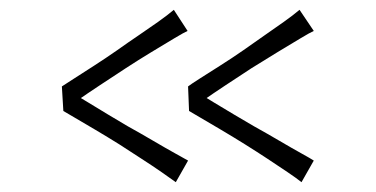

<svg xmlns="http://www.w3.org/2000/svg" viewBox="-20 -486 766 391"><path d="M109 -260 106 -310Q112 -314 130 -325.5Q148 -337 172 -352.5Q196 -368 219 -384Q240 -399 261.5 -413.5Q283 -428 302 -441.5Q321 -455 334 -466L362 -423Q355 -420 335 -408Q315 -396 288.5 -380Q262 -364 236 -347Q210 -330 183.5 -312.5Q157 -295 137 -281Q117 -267 109 -260ZM338 -115Q327 -123 309 -135.5Q291 -148 268.5 -162.5Q246 -177 223 -192Q199 -207 174.5 -221.5Q150 -236 132 -246.5Q114 -257 109 -260L106 -310Q112 -306 127 -297Q142 -288 161 -276.5Q180 -265 200.5 -252.5Q221 -240 240 -229Q267 -214 292.5 -199Q318 -184 337 -173.5Q356 -163 363 -159ZM365 -260 363 -310Q368 -314 386 -325.5Q404 -337 428.5 -352.5Q453 -368 476 -384Q497 -399 518 -413.5Q539 -428 558 -441.5Q577 -455 590 -466L619 -423Q612 -420 592 -408Q572 -396 545.5 -380Q519 -364 492 -347Q466 -330 439.5 -312.5Q413 -295 393 -281Q373 -267 365 -260ZM594 -115Q584 -123 565.5 -135.5Q547 -148 525 -162.5Q503 -177 479 -192Q455 -207 430.5 -221.5Q406 -236 388 -246.5Q370 -257 365 -260L363 -310Q369 -306 383.5 -297Q398 -288 417 -276.5Q436 -265 457 -252.5Q478 -240 497 -229Q524 -214 549.5 -199Q575 -184 594 -173.5Q613 -163 619 -159Z"/></svg>

Font: Truculenta ExtraLight
Style: Regular
Weight: 250
Version: Version 1.002